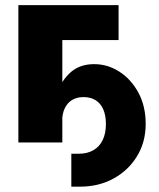

<svg xmlns="http://www.w3.org/2000/svg" viewBox="-20 -549 611 740"><path d="M254.9 170.4V43.5H283.2Q316.4 43.5 339.8 30Q363.3 16.6 375.7 -9Q388.2 -34.7 388.2 -71.3Q388.2 -104.5 377.9 -127.7Q367.7 -150.9 348.4 -162.8Q329.1 -174.8 301.8 -174.8Q275.9 -174.8 257.3 -163.3Q238.8 -151.9 229 -130.4Q219.2 -108.9 219.2 -77.6H183.1Q183.1 -138.7 200.4 -189.7Q217.8 -240.7 253.2 -271.2Q288.6 -301.8 342.8 -301.8Q395 -301.8 440.2 -272.7Q485.4 -243.7 513.4 -191.9Q541.5 -140.1 541.5 -71.3Q541.5 -1.5 508.1 53.2Q474.6 107.9 417.5 139.2Q360.4 170.4 288.6 170.4ZM437 -529.3V-394.5H220.2V0H50.8V-529.3Z"/></svg>

Font: Inter 24pt ExtraBold
Style: Regular
Weight: 800
Designer: Rasmus Andersson
Foundry: rsms
Version: Version 4.001;git-66647c0bb